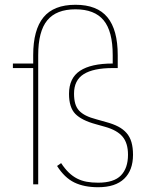

<svg xmlns="http://www.w3.org/2000/svg" viewBox="-20 -772 620 804"><path d="M537 -124Q537 -59 500 -23.5Q463 12 391 12Q332 12 291 -8Q250 -28 219 -77L236 -89Q251 -66 267.5 -50Q284 -34 302.5 -24.5Q321 -15 342.5 -11Q364 -7 391 -7Q457 -7 486.5 -37.5Q516 -68 516 -124Q516 -173 493 -200Q470 -227 420 -241L381 -252Q322 -268 295.5 -295Q269 -322 269 -379Q269 -445 315 -475.5Q361 -506 452 -506V-541Q452 -641 414 -687Q376 -733 296 -733Q216 -733 178 -687Q140 -641 140 -541V0H119V-487H34V-506H119V-541Q119 -647 162 -699.5Q205 -752 296 -752Q387 -752 430 -699.5Q473 -647 473 -541V-487H452Q371 -487 330.5 -461.5Q290 -436 290 -380Q290 -356 295 -338.5Q300 -321 311 -309Q322 -297 340 -288Q358 -279 385 -272L424 -261Q454 -253 475 -242Q496 -231 510 -215Q524 -199 530.5 -176.5Q537 -154 537 -124Z"/></svg>

Font: IBM Plex Sans Cond Thin
Style: Regular
Weight: 100
Width: 3
Designer: Mike Abbink, Paul van der Laan, Pieter van Rosmalen
Foundry: Bold Monday
Version: Version 1.3